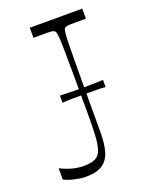

<svg xmlns="http://www.w3.org/2000/svg" viewBox="-136 -773 678 863"><g transform="rotate(-20 203.0 -342.0)"><path d="M21 -8V-62Q51 -47 78 -40Q105 -33 131 -33Q167 -33 187 -43Q207 -53 215.5 -79Q224 -105 226 -150.5Q228 -196 228 -264Q228 -372 227.5 -441Q227 -510 226.5 -551Q226 -592 224.5 -611Q223 -630 221 -637Q219 -644 215 -646Q211 -650 201 -651Q191 -652 162 -652Q152 -652 141 -652Q130 -652 115 -652V-700H366V-652Q352 -652 340 -652Q328 -652 319 -652Q290 -652 280.5 -651Q271 -650 265 -646Q262 -644 260 -637Q258 -630 256.5 -611Q255 -592 254.5 -551Q254 -510 253.5 -441Q253 -372 253 -264V-150Q253 -97 242.5 -59.5Q232 -22 203.5 -3Q175 16 122 16Q102 16 71 9Q40 2 21 -8ZM138 -333V-367Q164 -366 189 -365.5Q214 -365 240 -365Q267 -365 292.5 -365.5Q318 -366 344 -367V-333Q318 -335 292.5 -335Q267 -335 240 -335Q214 -335 189 -335Q164 -335 138 -333Z"/></g></svg>

Font: Ojuju Light
Style: Regular
Weight: 300
Designer: Chisaokwu Joboson, Mirko Velimirovic
Foundry: Udi Foundry
Version: Version 1.000